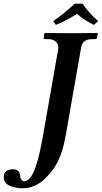

<svg xmlns="http://www.w3.org/2000/svg" viewBox="-71 -825 552 1041"><path d="M377 -805.2Q409.7 -755.4 460.9 -710.9L438 -689.9Q386.7 -714.8 346.2 -750Q293.9 -715.8 231.9 -689.9L217.8 -710.9Q272.9 -747.6 334 -805.2ZM244.1 -556.2Q244.1 -558.1 244.6 -561.5Q245.1 -564.9 245.1 -566.9Q245.1 -586.9 230.7 -599.9Q216.3 -612.8 189.9 -612.8H171.9Q164.6 -612.8 166 -621.1L169.9 -645L171.9 -646Q280.8 -645 319.8 -645L457 -646L459 -645L455.1 -621.1Q453.6 -612.8 444.8 -612.8H431.2Q401.4 -612.8 387.2 -601.8Q373 -590.8 369.1 -568.8L285.2 -89.8Q270 -4.4 242.9 50.3Q215.8 105 163.1 152.8Q111.8 195.8 51.8 195.8Q35.6 195.8 19.3 193.1Q2.9 190.4 -13.7 184.3Q-30.3 178.2 -40.5 166Q-50.8 153.8 -50.8 137.2Q-50.8 135.3 -50.3 131.6Q-49.8 127.9 -49.8 126Q-43.5 92.8 -1 92.8Q39.1 92.8 39.1 134.8Q39.1 143.1 45.9 150.6Q52.7 158.2 59.1 158.2Q87.4 158.2 111.3 107.4Q135.3 56.6 158.2 -67.9Z"/></svg>

Font: Linux Libertine G
Style: Semibold Italic
Weight: 600
Italic angle: -11.5°
Designer: Philipp H. Poll
Foundry: Philipp H. Poll
Version: Version 5.1.1